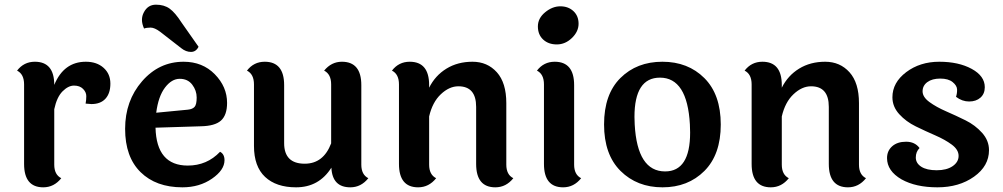

<svg xmlns="http://www.w3.org/2000/svg" viewBox="-20 -791 4288 821"><path d="M83 -90V-430Q83 -474 53 -489Q82 -527 129 -527Q212 -527 212 -428Q253 -527 347 -527Q394 -527 423 -501Q452 -475 452 -433.5Q452 -392 431 -369Q410 -346 371 -346Q364 -346 346 -348Q349 -363 349 -380Q349 -397 335 -411Q321 -425 296.5 -425Q272 -425 247.5 -400.5Q223 -376 212 -324V-87Q212 -44 242 -29Q211 10 165 10Q83 10 83 -90Z M829 -591Q818 -569 796.5 -569Q775 -569 755 -585L665 -655Q641 -673 624 -673Q607 -673 596 -669Q587 -689 587 -706Q587 -723 595 -738Q612 -771 647 -771Q682 -771 705.5 -754Q729 -737 756 -695ZM648 -309 783 -322Q803 -324 812 -334Q821 -344 821 -374Q821 -404 802 -429Q783 -454 748.5 -454Q714 -454 685.5 -416.5Q657 -379 648 -309ZM783 -83Q865 -83 921 -142Q940 -132 940 -106Q940 -64 886.5 -27Q833 10 760 10Q647 10 581 -55Q515 -120 515 -240Q515 -360 587.5 -443.5Q660 -527 765 -527Q846 -527 898.5 -473.5Q951 -420 951 -351Q951 -299 925 -275.5Q899 -252 838 -251L645 -245Q649 -83 783 -83Z M1525 -427V-87Q1525 -44 1555 -29Q1524 10 1478 10Q1401 10 1397 -74Q1344 10 1246 10Q1161 10 1113.5 -34.5Q1066 -79 1066 -167V-430Q1066 -474 1036 -489Q1065 -527 1112 -527Q1195 -527 1195 -427V-179Q1195 -91 1283 -91Q1363 -91 1396 -178V-430Q1396 -474 1366 -489Q1397 -527 1442 -527Q1525 -527 1525 -427Z M2145 -350V-87Q2145 -44 2175 -29Q2144 10 2098 10Q2016 10 2016 -90V-334Q2016 -422 1940 -422Q1901 -422 1865 -388Q1829 -354 1815 -293V-87Q1815 -44 1845 -29Q1814 10 1768 10Q1686 10 1686 -90V-430Q1686 -474 1656 -489Q1685 -527 1732 -527Q1815 -527 1815 -427V-416Q1841 -468 1889 -497.5Q1937 -527 2000.5 -527Q2064 -527 2104.5 -482Q2145 -437 2145 -350Z M2376 -764Q2410 -764 2432 -743.5Q2454 -723 2454 -689.5Q2454 -656 2425.5 -628.5Q2397 -601 2361 -601Q2325 -601 2302.5 -622Q2280 -643 2280 -678Q2280 -713 2311 -738.5Q2342 -764 2376 -764ZM2435 -427V-87Q2435 -44 2465 -29Q2434 10 2388 10Q2306 10 2306 -90V-430Q2306 -474 2276 -489Q2305 -527 2352 -527Q2435 -527 2435 -427Z M2802 -459Q2693 -459 2693 -291Q2693 -276 2694 -259Q2705 -58 2824 -58Q2931 -58 2931 -224Q2931 -240 2930 -259Q2919 -459 2802 -459ZM2563 -259Q2563 -388 2633 -457.5Q2703 -527 2812.5 -527Q2922 -527 2992 -457Q3062 -387 3062 -258.5Q3062 -130 2992 -60Q2922 10 2813 10Q2704 10 2633.5 -60Q2563 -130 2563 -259Z M3653 -350V-87Q3653 -44 3683 -29Q3652 10 3606 10Q3524 10 3524 -90V-334Q3524 -422 3448 -422Q3409 -422 3373 -388Q3337 -354 3323 -293V-87Q3323 -44 3353 -29Q3322 10 3276 10Q3194 10 3194 -90V-430Q3194 -474 3164 -489Q3193 -527 3240 -527Q3323 -527 3323 -427V-416Q3349 -468 3397 -497.5Q3445 -527 3508.5 -527Q3572 -527 3612.5 -482Q3653 -437 3653 -350Z M4191 -418Q4191 -390 4172.5 -373.5Q4154 -357 4124 -357Q4094 -357 4068 -377Q4073 -392 4072.5 -408.5Q4072 -425 4053.5 -440Q4035 -455 4000.5 -455Q3966 -455 3945.5 -440Q3925 -425 3925 -400.5Q3925 -376 3954.5 -354.5Q3984 -333 4025.5 -315Q4067 -297 4108.5 -276.5Q4150 -256 4179.5 -223Q4209 -190 4209 -149Q4209 -81 4145 -35.5Q4081 10 3988.5 10Q3896 10 3835 -24Q3773 -60 3773 -115Q3773 -146 3795 -165.5Q3817 -185 3854.5 -185Q3892 -185 3912 -158Q3896 -142 3896 -117.5Q3896 -93 3919.5 -78Q3943 -63 3985.5 -63Q4028 -63 4053.5 -80.5Q4079 -98 4079 -124.5Q4079 -151 4050 -172.5Q4021 -194 3979.5 -212Q3938 -230 3896 -250.5Q3854 -271 3825 -303Q3796 -335 3796 -375Q3796 -438 3855 -482.5Q3914 -527 3996.5 -527Q4079 -527 4135 -496.5Q4191 -466 4191 -418Z"/></svg>

Font: Laila SemiBold
Style: Regular
Weight: 600
Designer: Hitesh Malaviya
Foundry: Indian Type Foundry
Version: Version 1.302;PS 1.0;hotconv 1.0.78;makeotf.lib2.5.61930; tt